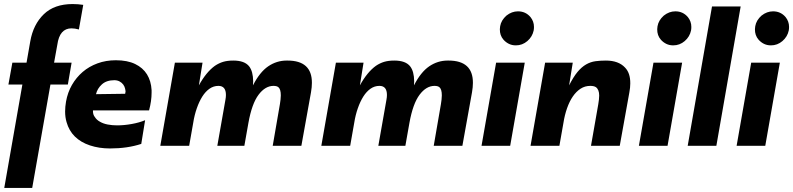

<svg xmlns="http://www.w3.org/2000/svg" viewBox="-20 -720 3916 948"><path d="M139 208H1L90.5 -302.5H21.5L41 -410.5H111L129.5 -516Q144 -599 196 -649.5Q248 -700 338.5 -700Q365 -700 391 -696L369.5 -574.5Q349.5 -580 333 -580Q274 -580 263 -499L247 -410.5H333.5L315 -302.5H229Z M523 13Q469.5 13 424.2 -2Q379 -17 349.8 -45.8Q320.5 -74.5 308.5 -117.5Q301.5 -141.5 301.5 -169.5Q301.5 -192.5 306 -218.5Q314 -263.5 335.2 -300.5Q356.5 -337.5 388.2 -364.8Q420 -392 461.5 -407.2Q503 -422.5 552 -422.5Q609 -422.5 647.2 -404Q685.5 -385.5 705.8 -352.8Q726 -320 728.5 -275V-262.5Q728.5 -221.5 716 -175H439V-171Q439 -154 448 -142.5Q457 -128 473.5 -119Q489.5 -109.5 511.8 -105.2Q534 -101 558 -101Q593 -101 630.5 -107.8Q668 -114.5 696.5 -126.5L677.5 -9.5Q609.5 13 523 13ZM454 -255 598 -257 600 -269 598 -281Q595.5 -293 588.5 -302.5Q581.5 -312 570.2 -318Q559 -324 544.5 -324Q506 -324 483.2 -303.5Q460.5 -283 454 -255Z M1468 0H1326.5L1362 -205.5Q1366 -228 1366.5 -249Q1366.5 -279.5 1354.5 -289.5Q1346.5 -296 1330.5 -296Q1289.5 -296 1256.5 -252Q1223.5 -208 1206.5 -113L1186.5 0H1053L1093 -227Q1095.5 -240 1095.5 -251Q1095.5 -296 1058.5 -296Q1034.5 -296 1014.5 -282Q994.5 -268 979 -243.5Q963.5 -219 951.8 -185.5Q940 -152 934 -113.5L914 0H771.5L843.5 -410.5H980L962 -298.5Q998 -364 1041 -395Q1061 -408.5 1082.2 -414.8Q1103.5 -421 1132 -421Q1188 -421 1210.5 -392Q1229.5 -367 1230 -319L1229 -298.5Q1262.5 -364 1304.2 -392.5Q1346 -421 1395.5 -421H1399.5Q1520.5 -421 1520 -311Q1520 -289.5 1515.5 -264Z M2263 0H2121.5L2157 -205.5Q2161 -228 2161.5 -249Q2161.5 -279.5 2149.5 -289.5Q2141.5 -296 2125.5 -296Q2084.5 -296 2051.5 -252Q2018.5 -208 2001.5 -113L1981.5 0H1848L1888 -227Q1890.5 -240 1890.5 -251Q1890.5 -296 1853.5 -296Q1829.5 -296 1809.5 -282Q1789.5 -268 1774 -243.5Q1758.5 -219 1746.8 -185.5Q1735 -152 1729 -113.5L1709 0H1566.5L1638.5 -410.5H1775L1757 -298.5Q1793 -364 1836 -395Q1856 -408.5 1877.2 -414.8Q1898.5 -421 1927 -421Q1983 -421 2005.5 -392Q2024.5 -367 2025 -319L2024 -298.5Q2057.5 -364 2099.2 -392.5Q2141 -421 2190.5 -421H2194.5Q2315.5 -421 2315 -311Q2315 -289.5 2310.5 -264Z M2527 -496Q2508 -496 2492.8 -503.5Q2477.5 -511 2466 -524Q2447.5 -545 2448 -576L2449.5 -590.5Q2454.5 -620 2480.5 -643Q2507 -664 2537.5 -664Q2575 -664 2599 -636Q2616.5 -614.5 2616.5 -587Q2616.5 -578 2615 -569.5Q2608.5 -538.5 2583.8 -517.2Q2559 -496 2527 -496ZM2499 0H2357.5L2429.5 -410.5H2571Z M3040 0H2898L2934 -205.5Q2938 -228 2938.5 -248Q2938.5 -277.5 2922.5 -289.5Q2913 -296 2894.5 -296Q2868 -296 2846.5 -282Q2825 -268 2808.2 -243.5Q2791.5 -219 2779.8 -185.5Q2768 -152 2762 -113.5L2742 0H2599.5L2671.5 -410.5H2808L2790 -298.5Q2811 -340 2831.2 -364.5Q2851.5 -389 2873.8 -401.8Q2896 -414.5 2920.5 -417.8Q2945 -421 2971.5 -421Q3034 -421 3066 -386.5Q3092.5 -359.5 3092 -308Q3092 -288 3087.5 -264Z M3304 -496Q3285 -496 3269.8 -503.5Q3254.5 -511 3243 -524Q3224.5 -545 3225 -576L3226.5 -590.5Q3231.5 -620 3257.5 -643Q3284 -664 3314.5 -664Q3352 -664 3376 -636Q3393.5 -614.5 3393.5 -587Q3393.5 -578 3392 -569.5Q3385.5 -538.5 3360.8 -517.2Q3336 -496 3304 -496ZM3276 0H3134.5L3206.5 -410.5H3348Z M3517 0H3375.5L3495.5 -688H3637Z M3786.5 -496Q3767.5 -496 3752.2 -503.5Q3737 -511 3725.5 -524Q3707 -545 3707.5 -576L3709 -590.5Q3714 -620 3740 -643Q3766.5 -664 3797 -664Q3834.5 -664 3858.5 -636Q3876 -614.5 3876 -587Q3876 -578 3874.5 -569.5Q3868 -538.5 3843.2 -517.2Q3818.5 -496 3786.5 -496ZM3758.5 0H3617L3689 -410.5H3830.5Z"/></svg>

Font: Lucymar Sans
Style: Bold Italic
Weight: 700
Italic angle: -10°
Foundry: The League of Moveable Type (original font) / Main changes by Cristiano Sobral with portions from Mirco Monsees
Version: Version 2.00;August 30, 2020;FontCreator 13.0.0.2681 64-bit